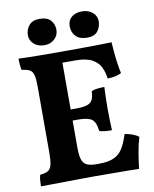

<svg xmlns="http://www.w3.org/2000/svg" viewBox="-94 -937 812 1010"><g transform="rotate(-10 312.0 -431.5)"><path d="M42 -679Q62 -678 91 -677.5Q120 -677 152.5 -676.5Q185 -676 215 -676Q245 -676 266 -676V-166Q266 -124 273 -101.5Q280 -79 298.5 -70Q317 -61 350 -61L328 0Q301 0 260 0.5Q219 1 176 1.5Q133 2 96.5 2.5Q60 3 42 3Q42 -15 43.5 -31Q45 -47 49 -58Q76 -60 90.5 -68.5Q105 -77 110.5 -99Q116 -121 116 -164V-519Q116 -558 110.5 -578.5Q105 -599 90.5 -607Q76 -615 48 -618Q45 -629 43.5 -647Q42 -665 42 -679ZM523 -192Q547 -188 566.5 -180.5Q586 -173 597 -163Q586 -129 578.5 -84.5Q571 -40 566 2Q542 1 502.5 1Q463 1 417.5 0.5Q372 0 328 0L350 -61H362Q414 -61 444 -75Q474 -89 491.5 -118Q509 -147 523 -192ZM461 -454Q460 -429 459 -401Q458 -373 458 -340Q458 -306 459 -276.5Q460 -247 461 -223Q440 -223 424 -224.5Q408 -226 394 -231Q390 -277 369.5 -293Q349 -309 296 -309H232V-368H296Q352 -368 371.5 -384Q391 -400 392 -444Q407 -450 425 -452Q443 -454 461 -454ZM539 -679Q541 -655 543.5 -624Q546 -593 550.5 -563.5Q555 -534 560 -511Q547 -504 529 -499.5Q511 -495 486 -495Q482 -529 468.5 -556.5Q455 -584 424 -601Q393 -618 336 -618H233L261 -676Q337 -676 391 -676.5Q445 -677 481 -677.5Q517 -678 539 -679ZM418 -725Q378 -725 357.5 -746Q337 -767 337 -800Q337 -831 358 -848.5Q379 -866 414 -866Q448 -866 470 -847Q492 -828 492 -800Q492 -771 475 -748Q458 -725 418 -725ZM190 -725Q155 -725 133.5 -744.5Q112 -764 112 -792Q112 -820 130 -843Q148 -866 187 -866Q228 -866 246.5 -845Q265 -824 265 -794Q265 -765 243.5 -745Q222 -725 190 -725Z"/></g></svg>

Font: Vollkorn
Style: Bold
Weight: 700
Designer: Friedrich Althausen
Foundry: Friedrich Althausen
Version: Version 5.000